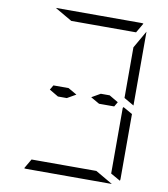

<svg xmlns="http://www.w3.org/2000/svg" viewBox="-104 -1086 1024 1173"><g transform="rotate(10 408.0 -500.0)"><path d="M659 -475 717 -442V-41Q717 -32 715 -28L655 -62V-70V-82V-108V-134V-265V-450V-469ZM253 -469 197 -502 214 -531H308L362 -500L308 -469ZM253 -938 146 -1000H408H676Q686 -1000 690 -998L655 -938H625H439H377ZM563 -62 670 0H408H140Q130 0 126 -2L161 -62H191H377H439ZM717 -953V-500V-495L655 -531V-550V-735V-845ZM508 -531H563L619 -498L602 -469H508L454 -500Z"/></g></svg>

Font: DSEG14 Modern Mini
Style: Light
Weight: 300
Designer: Keshikan(Twitter:@keshinomi_88pro)
Version: Version 0.46